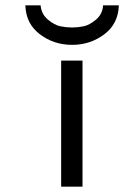

<svg xmlns="http://www.w3.org/2000/svg" viewBox="-20 -699 465 719"><path d="M75 -679H132Q135 -646 159.5 -625.5Q184 -605 206.5 -600.5Q229 -596 250 -596Q271 -596 293 -600.5Q315 -605 339.5 -625.5Q364 -646 366 -679H425Q423 -610 370.5 -570.5Q318 -531 250 -531Q182 -531 129.5 -570.5Q77 -610 75 -679ZM209 0V-472H289V0Z"/></svg>

Font: Coval
Style: Light
Weight: 300
Foundry: Context Ltd
Version: Version 001.000